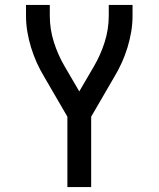

<svg xmlns="http://www.w3.org/2000/svg" viewBox="-20 -540 640 775"><path d="M252 215V-69L159 -229Q142 -257 128.5 -287Q115 -317 105.5 -348Q96 -379 90.5 -411Q85 -443 85 -476V-520H181V-476Q181 -422 197.5 -370Q214 -318 241 -272L300 -171L359 -272Q386 -318 402.5 -370Q419 -422 419 -476V-520H515V-476Q515 -443 509.5 -411Q504 -379 494.5 -348Q485 -317 471.5 -287Q458 -257 441 -229L348 -69V215Z"/></svg>

Font: Iosevka Fixed Curly Md Ex
Style: Regular
Weight: 500
Width: 7
Monospace: yes
Designer: Belleve Invis
Foundry: Belleve Invis
Version: Version 30.1.2